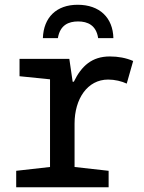

<svg xmlns="http://www.w3.org/2000/svg" viewBox="-20 -786 603 806"><path d="M306 -766C217 -766 163 -713 160 -626H223C232 -681 268 -696 308 -696C348 -696 384 -680 392 -626H456C454 -711 399 -766 306 -766ZM48 0H436V-69L293 -85V-267C293 -371 347 -452 434 -452C462 -452 491 -445 512 -435L539 -530C509 -543 476 -549 441 -549C366 -549 322 -509 290 -443H285L271 -539H62V-466L190 -453V-85L48 -69Z"/></svg>

Font: Noto Sans Mono SemiCondensed Medium
Style: Regular
Weight: 500
Width: 4
Designer: Monotype Design Team
Foundry: Monotype Imaging Inc.
Version: Version 2.014